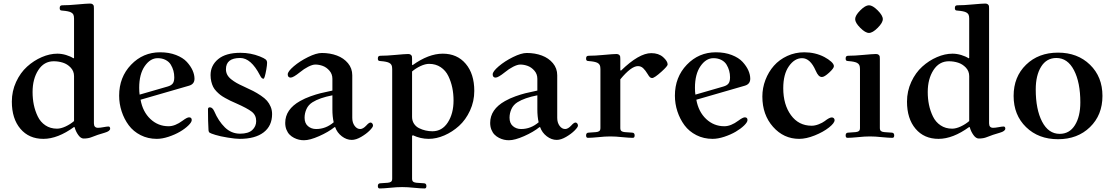

<svg xmlns="http://www.w3.org/2000/svg" viewBox="-20 -773 6285 1085"><path d="M46.9 -198.7Q46.9 -257.8 71 -310.1Q95.2 -362.3 133.1 -396.5Q170.9 -430.7 216.1 -450.2Q261.2 -469.7 304.2 -469.7Q328.1 -469.7 353.3 -462.2Q378.4 -454.6 395.5 -443.4L398.4 -445.8V-668Q398.4 -683.1 394.5 -690.7Q390.6 -698.2 381.3 -703.1Q366.7 -710.4 334 -712.9Q327.1 -713.4 324.5 -714.1Q321.8 -714.8 319.6 -717.8Q317.4 -720.7 317.4 -727.1Q317.4 -735.8 320.8 -739.5Q324.2 -743.2 333.5 -743.2Q368.7 -743.2 413.6 -747.6Q471.7 -752.9 488.8 -752.9Q499 -752.9 504.2 -748.3Q509.3 -743.7 510 -738.8Q510.7 -733.9 510.7 -725.1V-76.2Q510.7 -50.8 533.7 -50.8Q545.4 -50.8 563.5 -54.2Q584.5 -58.1 593.3 -58.1Q597.7 -58.1 600.1 -54.7Q602.5 -51.3 602.5 -46.4Q602.5 -31.7 571.3 -22.9Q531.2 -11.7 497.6 2Q479 9.8 452.6 9.8Q436.5 9.8 422.4 -10Q408.2 -29.8 401.9 -53.2L398.9 -55.7Q306.2 11.7 225.1 11.7Q143.6 11.7 95.2 -45.4Q46.9 -102.5 46.9 -198.7ZM164.1 -252.9Q164.1 -215.3 171.1 -180.9Q178.2 -146.5 193.4 -115Q208.5 -83.5 236.6 -64.7Q264.6 -45.9 302.2 -45.9Q323.7 -45.9 350.6 -58.3Q377.4 -70.8 398.4 -88.9V-342.8Q398.4 -371.1 379.4 -391.1Q360.4 -411.1 335.4 -418.9Q310.5 -426.8 283.7 -426.8Q228.5 -426.8 196.3 -376.7Q164.1 -326.7 164.1 -252.9Z M653.3 -232.4Q653.3 -336.9 720.7 -407.2Q788.1 -477.5 884.8 -477.5Q935.1 -477.5 974.6 -462.2Q1014.2 -446.8 1035.9 -423.1Q1057.6 -399.4 1068.4 -375Q1079.1 -350.6 1079.1 -328.1Q1079.1 -297.4 1047.9 -288.6L774.4 -209.5Q786.6 -141.1 830.1 -100.3Q873.5 -59.6 932.6 -59.6Q969.7 -59.6 1012.2 -91.3Q1037.1 -109.9 1048.3 -109.9Q1063.5 -109.9 1063.5 -94.7Q1063.5 -82.5 1044.4 -64Q1025.4 -45.4 997.1 -28.8Q968.8 -12.2 932.6 -0.2Q896.5 11.7 866.2 11.7Q815.9 11.7 774.7 -9.3Q733.4 -30.3 707.5 -65.2Q681.6 -100.1 667.5 -143.3Q653.3 -186.5 653.3 -232.4ZM766.6 -276.9Q766.6 -254.9 769 -238.3L927.7 -284.2Q947.8 -290 956.3 -301.3Q964.8 -312.5 964.8 -335.9Q964.8 -355.5 960 -373.3Q955.1 -391.1 945.1 -407.7Q935.1 -424.3 915.8 -434.3Q896.5 -444.3 871.1 -444.3Q829.1 -444.3 797.9 -399.2Q766.6 -354 766.6 -276.9Z M1155.3 -155.8Q1155.3 -166.5 1166 -166.5Q1180.7 -166.5 1190.9 -144Q1214.4 -88.9 1250.7 -53.2Q1287.1 -17.6 1336.4 -17.6Q1383.3 -17.6 1405.5 -38.1Q1427.7 -58.6 1427.7 -88.9Q1427.7 -122.1 1402.8 -141.6Q1377.9 -161.1 1313.5 -189.5Q1293.5 -198.2 1281.2 -204.1Q1269 -210 1252 -219.5Q1234.9 -229 1224.6 -237.1Q1214.4 -245.1 1202.6 -257.3Q1190.9 -269.5 1184.6 -282.2Q1178.2 -294.9 1174.1 -312Q1169.9 -329.1 1169.9 -348.6Q1169.9 -403.3 1213.1 -439Q1256.3 -474.6 1338.9 -474.6Q1396.5 -474.6 1448.2 -454.1Q1473.6 -443.8 1481.4 -437Q1489.3 -430.2 1489.3 -418Q1489.3 -405.3 1484.9 -379.9Q1475.6 -328.1 1469.2 -328.1Q1462.9 -328.1 1458.5 -332.8Q1454.1 -337.4 1448.7 -348.1Q1398.4 -445.3 1337.4 -445.3Q1256.8 -445.3 1256.8 -381.8Q1256.8 -365.2 1263.9 -351.3Q1271 -337.4 1285.9 -325.4Q1300.8 -313.5 1316.7 -304.4Q1332.5 -295.4 1356.4 -284.7Q1389.6 -269.5 1410.6 -258.8Q1431.6 -248 1454.1 -232.9Q1476.6 -217.8 1489 -203.4Q1501.5 -189 1509.5 -169.9Q1517.6 -150.9 1517.6 -128.4Q1517.6 -61.5 1469.7 -24.9Q1421.9 11.7 1334.5 11.7Q1311 11.7 1267.3 4.6Q1223.6 -2.4 1197.3 -10.7Q1170.4 -19 1164.6 -23.2Q1158.7 -27.3 1158.2 -39.1Q1155.3 -85 1155.3 -155.8Z M1591.8 -78.6Q1591.8 -154.8 1675.8 -202.1Q1702.6 -217.3 1734.9 -228.8Q1767.1 -240.2 1790.8 -246.1Q1814.5 -252 1858.4 -261.2V-327.6Q1858.4 -354.5 1841.8 -373.5Q1825.2 -392.6 1804.2 -400.4Q1783.2 -408.2 1761.7 -408.2Q1746.1 -408.2 1721.9 -396Q1697.8 -383.8 1674.8 -364.7Q1637.2 -334.5 1622.6 -334.5Q1606 -334.5 1606 -353Q1606 -369.1 1639.9 -398.2Q1673.8 -427.2 1720.7 -450.4Q1767.6 -473.6 1798.8 -473.6Q1845.2 -473.6 1883.8 -459.2Q1922.4 -444.8 1946.5 -415.8Q1970.7 -386.7 1970.7 -347.7V-106.9Q1970.7 -80.1 1983.9 -62Q1997.1 -43.9 2015.6 -43.9Q2031.7 -43.9 2050.3 -64Q2064.9 -80.6 2074.2 -80.6Q2079.1 -80.6 2083.5 -75.7Q2087.9 -70.8 2087.9 -63Q2087.9 -54.7 2069.1 -35.6Q2050.3 -16.6 2021 0.5Q1991.7 17.6 1967.8 17.6Q1938.5 17.6 1911.6 -2.9Q1884.8 -23.4 1874 -54.7H1870.6Q1835.9 -26.9 1783.4 -3.7Q1731 19.5 1697.8 19.5Q1683.6 19.5 1669.7 16.4Q1655.8 13.2 1641.4 5.9Q1627 -1.5 1616.2 -12.5Q1605.5 -23.4 1598.6 -40.5Q1591.8 -57.6 1591.8 -78.6ZM1701.2 -107.9Q1701.2 -76.7 1720.2 -60.3Q1739.3 -43.9 1766.6 -43.9Q1821.3 -43.9 1865.7 -82Q1858.4 -113.8 1858.4 -154.8V-234.4Q1785.6 -220.2 1746.1 -195.3Q1722.7 -180.7 1711.9 -156.7Q1701.2 -132.8 1701.2 -107.9Z M2115.2 278.3Q2115.2 263.2 2128.9 262.7L2170.9 259.8Q2182.6 258.8 2189.5 254.2Q2196.3 249.5 2196.3 236.3V-382.8Q2196.3 -397.9 2192.4 -405.5Q2188.5 -413.1 2179.2 -418Q2164.6 -425.3 2131.8 -427.7Q2125 -428.2 2122.3 -429Q2119.6 -429.7 2117.4 -432.6Q2115.2 -435.5 2115.2 -441.9Q2115.2 -450.7 2118.7 -454.3Q2122.1 -458 2131.3 -458Q2166.5 -458 2211.4 -462.4Q2269.5 -467.8 2286.6 -467.8Q2296.9 -467.8 2302 -463.1Q2307.1 -458.5 2307.9 -453.6Q2308.6 -448.7 2308.6 -439.9V-407.2L2311.5 -404.8Q2401.9 -469.7 2481.9 -469.7Q2563.5 -469.7 2611.8 -412.6Q2660.2 -355.5 2660.2 -259.3Q2660.2 -200.2 2636 -147.9Q2611.8 -95.7 2574 -61.5Q2536.1 -27.3 2491 -7.8Q2445.8 11.7 2402.8 11.7Q2356.4 11.7 2313 -8.8L2308.6 -4.9V236.3Q2308.6 249.5 2315.4 254.2Q2322.3 258.8 2334 259.8L2376 262.7Q2389.6 263.2 2389.6 278.3Q2389.6 292 2379.4 292Q2359.4 292 2319.3 288.1Q2282.7 284.2 2252.4 284.2Q2222.2 284.2 2185.5 288.1Q2145.5 292 2125.5 292Q2115.2 292 2115.2 278.3ZM2308.6 -112.3Q2308.6 -90.8 2319.3 -74.2Q2330.1 -57.6 2347.9 -48.8Q2365.7 -40 2384.8 -35.6Q2403.8 -31.2 2423.3 -31.2Q2478.5 -31.2 2510.7 -81.3Q2543 -131.3 2543 -205.1Q2543 -242.7 2535.9 -277.1Q2528.8 -311.5 2513.7 -343Q2498.5 -374.5 2470.5 -393.3Q2442.4 -412.1 2404.8 -412.1Q2383.3 -412.1 2356.4 -399.7Q2329.6 -387.2 2308.6 -369.1Z M2750 -78.6Q2750 -154.8 2834 -202.1Q2860.8 -217.3 2893.1 -228.8Q2925.3 -240.2 2949 -246.1Q2972.7 -252 3016.6 -261.2V-327.6Q3016.6 -354.5 3000 -373.5Q2983.4 -392.6 2962.4 -400.4Q2941.4 -408.2 2919.9 -408.2Q2904.3 -408.2 2880.1 -396Q2856 -383.8 2833 -364.7Q2795.4 -334.5 2780.8 -334.5Q2764.2 -334.5 2764.2 -353Q2764.2 -369.1 2798.1 -398.2Q2832 -427.2 2878.9 -450.4Q2925.8 -473.6 2957 -473.6Q3003.4 -473.6 3042 -459.2Q3080.6 -444.8 3104.7 -415.8Q3128.9 -386.7 3128.9 -347.7V-106.9Q3128.9 -80.1 3142.1 -62Q3155.3 -43.9 3173.8 -43.9Q3189.9 -43.9 3208.5 -64Q3223.1 -80.6 3232.4 -80.6Q3237.3 -80.6 3241.7 -75.7Q3246.1 -70.8 3246.1 -63Q3246.1 -54.7 3227.3 -35.6Q3208.5 -16.6 3179.2 0.5Q3149.9 17.6 3126 17.6Q3096.7 17.6 3069.8 -2.9Q3043 -23.4 3032.2 -54.7H3028.8Q2994.1 -26.9 2941.7 -3.7Q2889.2 19.5 2856 19.5Q2841.8 19.5 2827.9 16.4Q2814 13.2 2799.6 5.9Q2785.2 -1.5 2774.4 -12.5Q2763.7 -23.4 2756.8 -40.5Q2750 -57.6 2750 -78.6ZM2859.4 -107.9Q2859.4 -76.7 2878.4 -60.3Q2897.5 -43.9 2924.8 -43.9Q2979.5 -43.9 3023.9 -82Q3016.6 -113.8 3016.6 -154.8V-234.4Q2943.8 -220.2 2904.3 -195.3Q2880.9 -180.7 2870.1 -156.7Q2859.4 -132.8 2859.4 -107.9Z M3292 -7.8Q3292 -22.9 3305.7 -23.4L3347.7 -26.4Q3359.4 -27.3 3366.2 -32Q3373 -36.6 3373 -49.8V-382.8Q3373 -397.9 3369.1 -405.5Q3365.2 -413.1 3356 -418Q3341.3 -425.3 3308.6 -427.7Q3301.8 -428.2 3299.1 -429Q3296.4 -429.7 3294.2 -432.6Q3292 -435.5 3292 -441.9Q3292 -450.7 3295.4 -454.3Q3298.8 -458 3308.1 -458Q3343.3 -458 3388.2 -462.4Q3446.3 -467.8 3463.4 -467.8Q3473.6 -467.8 3478.8 -463.1Q3483.9 -458.5 3484.6 -453.6Q3485.4 -448.7 3485.4 -439.9V-377L3488.8 -373.5Q3590.8 -472.7 3660.2 -472.7Q3702.1 -472.7 3727.5 -450Q3752.9 -427.2 3752.9 -408.7Q3752.9 -399.4 3718.3 -368.2Q3678.2 -332 3665 -332Q3657.7 -332 3652.3 -337.2Q3647 -342.3 3639.6 -355Q3627 -376 3614.5 -387.7Q3602.1 -399.4 3585 -399.4Q3546.9 -399.4 3485.4 -324.7V-49.8Q3485.4 -36.6 3492.2 -32Q3499 -27.3 3510.7 -26.4L3552.7 -23.4Q3566.4 -22.9 3566.4 -7.8Q3566.4 5.9 3556.2 5.9Q3536.1 5.9 3496.1 2Q3459.5 -2 3429.2 -2Q3398.9 -2 3362.3 2Q3322.3 5.9 3302.2 5.9Q3292 5.9 3292 -7.8Z M3793.9 -232.4Q3793.9 -336.9 3861.3 -407.2Q3928.7 -477.5 4025.4 -477.5Q4075.7 -477.5 4115.2 -462.2Q4154.8 -446.8 4176.5 -423.1Q4198.2 -399.4 4209 -375Q4219.7 -350.6 4219.7 -328.1Q4219.7 -297.4 4188.5 -288.6L3915 -209.5Q3927.2 -141.1 3970.7 -100.3Q4014.2 -59.6 4073.2 -59.6Q4110.4 -59.6 4152.8 -91.3Q4177.7 -109.9 4189 -109.9Q4204.1 -109.9 4204.1 -94.7Q4204.1 -82.5 4185.1 -64Q4166 -45.4 4137.7 -28.8Q4109.4 -12.2 4073.2 -0.2Q4037.1 11.7 4006.8 11.7Q3956.5 11.7 3915.3 -9.3Q3874 -30.3 3848.1 -65.2Q3822.3 -100.1 3808.1 -143.3Q3793.9 -186.5 3793.9 -232.4ZM3907.2 -276.9Q3907.2 -254.9 3909.7 -238.3L4068.4 -284.2Q4088.4 -290 4096.9 -301.3Q4105.5 -312.5 4105.5 -335.9Q4105.5 -355.5 4100.6 -373.3Q4095.7 -391.1 4085.7 -407.7Q4075.7 -424.3 4056.4 -434.3Q4037.1 -444.3 4011.7 -444.3Q3969.7 -444.3 3938.5 -399.2Q3907.2 -354 3907.2 -276.9Z M4288.1 -227.5Q4288.1 -275.9 4305.4 -321.3Q4322.8 -366.7 4353.3 -401.4Q4383.8 -436 4428.7 -456.8Q4473.6 -477.5 4524.9 -477.5Q4587.4 -477.5 4638.7 -450.7Q4661.6 -438.5 4677 -424.6Q4692.4 -410.6 4692.4 -398.9Q4692.4 -387.2 4665.5 -362.5Q4638.7 -337.9 4625 -337.9Q4614.3 -337.9 4606 -346.4Q4597.7 -355 4589.4 -374Q4558.6 -444.3 4512.7 -444.3Q4470.2 -444.3 4438.2 -398.9Q4406.2 -353.5 4406.2 -274.4Q4406.2 -182.1 4449.7 -122.3Q4493.2 -62.5 4566.9 -62.5Q4585.4 -62.5 4606.7 -70.8Q4627.9 -79.1 4640.1 -88.4Q4667 -109.4 4680.2 -109.4Q4687.5 -109.4 4691.9 -105Q4696.3 -100.6 4696.3 -94.2Q4696.3 -77.6 4664.6 -52.5Q4632.8 -27.3 4584.5 -7.8Q4536.1 11.7 4496.1 11.7Q4408.7 11.7 4348.4 -56.4Q4288.1 -124.5 4288.1 -227.5Z M4841.3 -615.7Q4812.5 -644.5 4812.5 -665Q4812.5 -685.5 4841.3 -714.4Q4870.1 -743.2 4890.6 -743.2Q4911.1 -743.2 4939.9 -714.4Q4968.8 -685.5 4968.8 -665Q4968.8 -644.5 4939.9 -615.7Q4911.1 -586.9 4890.6 -586.9Q4870.1 -586.9 4841.3 -615.7ZM4758.8 -7.8Q4758.8 -22.9 4772.5 -23.4L4814.5 -26.4Q4826.2 -27.3 4833 -32Q4839.8 -36.6 4839.8 -49.8V-382.8Q4839.8 -397.9 4835.9 -405.5Q4832 -413.1 4822.8 -418Q4808.1 -425.3 4775.4 -427.7Q4768.6 -428.2 4765.9 -429Q4763.2 -429.7 4761 -432.6Q4758.8 -435.5 4758.8 -441.9Q4758.8 -450.7 4762.2 -454.3Q4765.6 -458 4774.9 -458Q4810.1 -458 4855 -462.4Q4913.1 -467.8 4930.2 -467.8Q4940.4 -467.8 4945.6 -463.1Q4950.7 -458.5 4951.4 -453.6Q4952.1 -448.7 4952.1 -439.9V-49.8Q4952.1 -36.6 4959 -32Q4965.8 -27.3 4977.5 -26.4L5019.5 -23.4Q5033.2 -22.9 5033.2 -7.8Q5033.2 5.9 5022.9 5.9Q5002.9 5.9 4962.9 2Q4926.3 -2 4896 -2Q4865.7 -2 4829.1 2Q4789.1 5.9 4769 5.9Q4758.8 5.9 4758.8 -7.8Z M5105.5 -198.7Q5105.5 -257.8 5129.6 -310.1Q5153.8 -362.3 5191.7 -396.5Q5229.5 -430.7 5274.7 -450.2Q5319.8 -469.7 5362.8 -469.7Q5386.7 -469.7 5411.9 -462.2Q5437 -454.6 5454.1 -443.4L5457 -445.8V-668Q5457 -683.1 5453.1 -690.7Q5449.2 -698.2 5439.9 -703.1Q5425.3 -710.4 5392.6 -712.9Q5385.7 -713.4 5383.1 -714.1Q5380.4 -714.8 5378.2 -717.8Q5376 -720.7 5376 -727.1Q5376 -735.8 5379.4 -739.5Q5382.8 -743.2 5392.1 -743.2Q5427.2 -743.2 5472.2 -747.6Q5530.3 -752.9 5547.4 -752.9Q5557.6 -752.9 5562.7 -748.3Q5567.9 -743.7 5568.6 -738.8Q5569.3 -733.9 5569.3 -725.1V-76.2Q5569.3 -50.8 5592.3 -50.8Q5604 -50.8 5622.1 -54.2Q5643.1 -58.1 5651.9 -58.1Q5656.2 -58.1 5658.7 -54.7Q5661.1 -51.3 5661.1 -46.4Q5661.1 -31.7 5629.9 -22.9Q5589.8 -11.7 5556.2 2Q5537.6 9.8 5511.2 9.8Q5495.1 9.8 5481 -10Q5466.8 -29.8 5460.4 -53.2L5457.5 -55.7Q5364.7 11.7 5283.7 11.7Q5202.1 11.7 5153.8 -45.4Q5105.5 -102.5 5105.5 -198.7ZM5222.7 -252.9Q5222.7 -215.3 5229.7 -180.9Q5236.8 -146.5 5252 -115Q5267.1 -83.5 5295.2 -64.7Q5323.2 -45.9 5360.8 -45.9Q5382.3 -45.9 5409.2 -58.3Q5436 -70.8 5457 -88.9V-342.8Q5457 -371.1 5438 -391.1Q5418.9 -411.1 5394 -418.9Q5369.1 -426.8 5342.3 -426.8Q5287.1 -426.8 5254.9 -376.7Q5222.7 -326.7 5222.7 -252.9Z M5778.3 -54.7Q5708 -123 5708 -231Q5708 -338.9 5778.3 -407.2Q5848.6 -475.6 5959 -475.6Q6069.3 -475.6 6139.6 -407.2Q6210 -338.9 6210 -231Q6210 -123 6139.6 -54.7Q6069.3 13.7 5959 13.7Q5848.6 13.7 5778.3 -54.7ZM5833 -267.6Q5833 -154.8 5868.9 -85.7Q5904.8 -16.6 5968.3 -16.6Q6023.9 -16.6 6054.4 -65.7Q6085 -114.7 6085 -194.3Q6085 -307.1 6049.1 -376.2Q6013.2 -445.3 5949.7 -445.3Q5894 -445.3 5863.5 -396.2Q5833 -347.2 5833 -267.6Z"/></svg>

Font: Monomachus
Style: Medium
Weight: 500
Designer: Alexey Kryukov
Version: Version 1.0